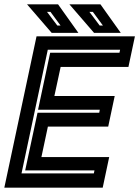

<svg xmlns="http://www.w3.org/2000/svg" viewBox="-37 -868 644 888"><path d="M-17 0 132 -700H587L557 -558.5H243.5L214.5 -424H493.5L463.5 -282.5H184.5L154.5 -141.5H468L438 0ZM62.5 -66H397L400 -80H79.5L136.5 -346.5H422L424.5 -360.5H139L195 -624H515.5L518.5 -638H184ZM521.5 -716H398L284 -848H427.5ZM439 -750 392.5 -813H376.5L424 -750ZM325.5 -716H202L88 -848H231.5ZM243 -750 196.5 -813H180.5L228 -750Z"/></svg>

Font: Tourney Thin
Style: Italic
Weight: 100
Italic angle: -12°
Designer: Tyler Finck
Foundry: Etcetera Type Co
Version: Version 1.015